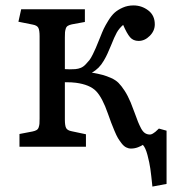

<svg xmlns="http://www.w3.org/2000/svg" viewBox="-20 -541 642 708"><path d="M542 147Q537.6 104 534.4 81.3Q531.2 58.6 523.9 31Q516.6 3.4 506.8 -6.8Q501.5 -2.9 489 2Q476.6 6.8 462.9 6.8Q453.6 6.8 445.1 2.4Q436.5 -2 428.7 -12Q420.9 -22 415 -31.7Q409.2 -41.5 401.9 -59.1Q394.5 -76.7 390.1 -88.4Q385.7 -100.1 377.9 -122.1Q357.4 -181.2 334.2 -205.1Q311 -229 259.8 -235.8Q246.6 -237.8 219.2 -237.8V-100.1Q219.2 -77.6 223.9 -68.8Q228.5 -60.1 244.1 -57.1L296.9 -45.9V0H51.8V-46.9L100.1 -56.2Q109.4 -58.1 115 -61.5Q120.6 -64.9 122.8 -72Q125 -79.1 125.5 -85Q126 -90.8 126 -104V-407.2Q126 -429.7 121.3 -438.5Q116.7 -447.3 101.1 -450.2L47.9 -460.9L58.1 -506.8H293V-460L245.1 -451.2Q235.8 -449.2 230.2 -445.8Q224.6 -442.4 222.4 -435.1Q220.2 -427.7 219.7 -421.9Q219.2 -416 219.2 -402.8V-286.1Q235.8 -284.7 257.8 -286.1Q269 -287.1 278.3 -291Q287.6 -294.9 295.9 -303.7Q304.2 -312.5 309.6 -319.1Q314.9 -325.7 322.5 -341.1Q330.1 -356.4 333.3 -364.3Q336.4 -372.1 344.7 -392.1Q347.7 -399.4 349.1 -402.8Q356.9 -422.9 362.5 -434.8Q368.2 -446.8 379.6 -465.3Q391.1 -483.9 402.8 -494.4Q414.6 -504.9 432.6 -512.9Q450.7 -521 472.2 -521Q502.4 -521 526.6 -502.7Q550.8 -484.4 550.8 -451.2Q550.8 -427.2 532.2 -408.7Q513.7 -390.1 491.2 -390.1Q471.2 -390.1 459.5 -403.8Q447.8 -417.5 434.1 -449.2Q419.4 -436.5 410.6 -420.9Q401.9 -405.3 389.2 -373Q380.9 -353.5 376.2 -343Q371.6 -332.5 362.8 -317.4Q354 -302.2 343.3 -291.5Q332.5 -280.8 318.8 -272.9L325.2 -272Q348.1 -267.6 360.6 -264.2Q373 -260.7 389.6 -253.4Q406.2 -246.1 417 -235.4Q427.7 -224.6 439.5 -206.5Q451.2 -188.5 461.9 -163.1Q468.3 -147.9 476.3 -125.5Q484.4 -103 489 -91.6Q493.7 -80.1 500.2 -67.6Q506.8 -55.2 514.9 -50Q522.9 -44.9 533.2 -44.9Q537.6 -44.9 543.5 -48.3Q549.3 -51.8 552.7 -54.7Q556.2 -57.6 565.9 -66.9L594.2 -59.1V137.2Z"/></svg>

Font: Literata Book
Style: Regular
Weight: 400
Designer: Latin by Veronika Burian and Jose Scaglione. Greek by Irene Vlachou. Cyrillic by Vera Evstafieva
Foundry: TypeTogether
Version: Version 2.003;PS 002.003;hotconv 1.0.88;makeotf.lib2.5.64775